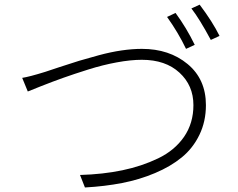

<svg xmlns="http://www.w3.org/2000/svg" viewBox="-20 -830 1040 840"><path d="M710.9 -755.9 748 -773.4Q795.9 -708 832 -633.8L793.9 -616.2Q759.8 -687.5 710.9 -755.9ZM817.4 -793 853.5 -809.6Q910.2 -734.4 940.4 -672.9L902.3 -655.3Q852.5 -748 817.4 -793ZM101.6 -429.7 77.1 -489.3Q108.4 -494.1 177.7 -515.6Q186.5 -518.6 239.3 -536.1Q292 -553.7 326.2 -564Q360.4 -574.2 412.6 -588.4Q464.8 -602.5 512.2 -609.4Q559.6 -616.2 600.6 -616.2Q720.7 -616.2 800.8 -549.8Q880.9 -483.4 880.9 -370.1Q880.9 -298.8 852.5 -240.2Q824.2 -181.6 775.4 -141.6Q726.6 -101.6 658.2 -72.8Q589.8 -43.9 514.2 -29.3Q438.5 -14.6 351.6 -9.8L330.1 -64.5Q430.7 -67.4 515.1 -85Q599.6 -102.5 671.9 -137.2Q744.1 -171.9 785.2 -231.4Q826.2 -291 826.2 -370.1Q826.2 -456.1 765.1 -512.2Q704.1 -568.4 600.6 -568.4Q551.8 -568.4 490.7 -557.1Q429.7 -545.9 366.2 -525.9Q302.7 -505.9 257.3 -489.7Q211.9 -473.6 158.7 -452.6Q105.5 -431.6 101.6 -429.7Z"/></svg>

Font: Gen Shin Gothic Light
Style: Regular
Weight: 200
Designer: [Source Han Sans]
Ryoko NISHIZUKA  (kana & ideographs); Paul D. Hunt (Latin, Greek & Cyrillic); Wenlong ZHANG  (bopomofo
Version: Version 1.002.20150607